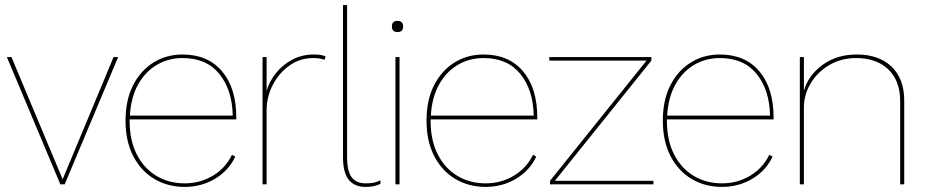

<svg xmlns="http://www.w3.org/2000/svg" viewBox="-20 -724 3635 754"><path d="M426 -500H444L234 0H217L7 -500H25L226 -20Z M705 10Q639 10 586.5 -21Q534 -52 503.5 -110.5Q473 -169 473 -250Q473 -332 503 -390Q533 -448 583.5 -479Q634 -510 697 -510Q796 -510 852 -444Q908 -378 908 -262V-255H489V-250Q489 -173 517 -118Q545 -63 594 -33.5Q643 -4 705 -4Q766 -4 816 -34Q866 -64 891 -116L904 -109Q878 -54 824.5 -22Q771 10 705 10ZM490 -270H894Q892 -371 841.5 -433.5Q791 -496 697 -496Q641 -496 595.5 -469Q550 -442 522 -391.5Q494 -341 490 -270Z M1011 0V-500H1027V-367Q1037 -403 1063 -436Q1089 -469 1127.5 -489.5Q1166 -510 1212 -510Q1245 -510 1259 -502L1254 -489Q1246 -492 1236.5 -494Q1227 -496 1210 -496Q1158 -496 1116.5 -466.5Q1075 -437 1051 -390Q1027 -343 1027 -291V0Z M1343 -704V-107Q1343 -52 1361 -28Q1379 -4 1416 -4Q1438 -4 1450 -7Q1462 -10 1474 -16V-2Q1464 3 1450 6.5Q1436 10 1416 10Q1372 10 1349.5 -18Q1327 -46 1327 -107V-704Z M1549 -500V0H1533V-500ZM1541 -642Q1563 -642 1563 -620Q1563 -598 1541 -598Q1519 -598 1519 -620Q1519 -642 1541 -642Z M1887 10Q1821 10 1768.5 -21Q1716 -52 1685.5 -110.5Q1655 -169 1655 -250Q1655 -332 1685 -390Q1715 -448 1765.5 -479Q1816 -510 1879 -510Q1978 -510 2034 -444Q2090 -378 2090 -262V-255H1671V-250Q1671 -173 1699 -118Q1727 -63 1776 -33.5Q1825 -4 1887 -4Q1948 -4 1998 -34Q2048 -64 2073 -116L2086 -109Q2060 -54 2006.5 -22Q1953 10 1887 10ZM1672 -270H2076Q2074 -371 2023.5 -433.5Q1973 -496 1879 -496Q1823 -496 1777.5 -469Q1732 -442 1704 -391.5Q1676 -341 1672 -270Z M2140 0V-14L2519 -486H2137V-500H2538V-486L2159 -14H2546V0Z M2815 10Q2749 10 2696.5 -21Q2644 -52 2613.5 -110.5Q2583 -169 2583 -250Q2583 -332 2613 -390Q2643 -448 2693.5 -479Q2744 -510 2807 -510Q2906 -510 2962 -444Q3018 -378 3018 -262V-255H2599V-250Q2599 -173 2627 -118Q2655 -63 2704 -33.5Q2753 -4 2815 -4Q2876 -4 2926 -34Q2976 -64 3001 -116L3014 -109Q2988 -54 2934.5 -22Q2881 10 2815 10ZM2600 -270H3004Q3002 -371 2951.5 -433.5Q2901 -496 2807 -496Q2751 -496 2705.5 -469Q2660 -442 2632 -391.5Q2604 -341 2600 -270Z M3121 0V-500H3137V-367Q3154 -428 3210 -469Q3266 -510 3345 -510Q3431 -510 3481 -462.5Q3531 -415 3531 -329V0H3515V-327Q3515 -407 3468.5 -451.5Q3422 -496 3342 -496Q3284 -496 3237.5 -469Q3191 -442 3164 -397.5Q3137 -353 3137 -301V0Z"/></svg>

Font: Prodigy Sans Thin
Style: Regular
Weight: 100
Designer: Wei Huang
Foundry: Wei Huang
Version: Version 1.003; ttfautohint (v1.8.3)